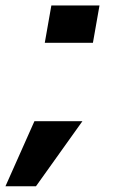

<svg xmlns="http://www.w3.org/2000/svg" viewBox="-68 -566 432 686"><path d="M115.5 -546.5 92 -413H264L287.5 -546.5ZM-48.5 99.5H60.5L226.5 -133H55Z"/></svg>

Font: Anybody Expanded
Style: Bold Italic
Weight: 700
Width: 7
Italic angle: -10°
Version: Version 1.113;gftools[0.9.25]